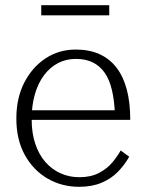

<svg xmlns="http://www.w3.org/2000/svg" viewBox="-20 -710 563 740"><path d="M102 -251Q102 -197 116 -155.5Q130 -114 155 -85.5Q180 -57 213.5 -42Q247 -27 286 -27Q330 -27 361.5 -43.5Q393 -60 413 -84Q433 -108 445 -130L478 -106Q460 -74 434 -47.5Q408 -21 371 -5.5Q334 10 285 10Q218 10 163 -22Q108 -54 75.5 -113Q43 -172 43 -253Q43 -332 73.5 -391.5Q104 -451 155.5 -485Q207 -519 272 -519Q324 -519 363 -501.5Q402 -484 428.5 -450Q455 -416 468.5 -365.5Q482 -315 482 -248H83V-285H443L423 -268Q421 -322 411.5 -362.5Q402 -403 383.5 -429.5Q365 -456 337.5 -469.5Q310 -483 272 -483Q235 -483 204 -467Q173 -451 150 -420.5Q127 -390 114.5 -347Q102 -304 102 -251ZM139 -690H401V-651H139Z"/></svg>

Font: Roboto Serif 36pt ExtraLight
Style: Regular
Weight: 250
Designer: Greg Gazdowicz
Foundry: Commercial Type
Version: Version 1.008